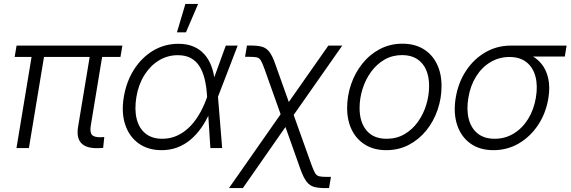

<svg xmlns="http://www.w3.org/2000/svg" viewBox="-20 -755 2909 979"><path d="M477.5 0.5Q418.9 1.5 394 -25.6Q369.1 -52.7 377.9 -106.9L443.8 -504.4H507.3L442.9 -114.7Q437.5 -81.1 448.5 -67.9Q459.5 -54.7 492.2 -55.2Q498.5 -55.7 502.7 -55.7Q506.8 -55.7 511.7 -56.2L505.9 -1Q499 -0.5 492.2 0Q485.4 0.5 477.5 0.5ZM64 0 147.5 -504.4H210.9L127.4 0ZM54.7 -464.8 64.5 -522.5H604L594.2 -464.8Z M804.2 10.7Q734.4 10.7 686.3 -24.2Q638.2 -59.1 618.2 -120.1Q598.1 -181.2 611.3 -260.3Q624.5 -339.8 663.8 -401.1Q703.1 -462.4 761.5 -497.1Q819.8 -531.7 889.6 -531.7Q932.6 -531.7 965.6 -518.1Q998.5 -504.4 1021.2 -479.2Q1043.9 -454.1 1057.1 -419.7Q1070.3 -385.3 1074.7 -343.3H1096.7L1091.3 -263.7L1112.8 0H1052.7L1035.2 -272Q1032.2 -317.9 1022.7 -355.2Q1013.2 -392.6 995.8 -418.9Q978.5 -445.3 951.7 -459.5Q924.8 -473.6 886.7 -473.6Q834.5 -473.6 790.5 -447Q746.6 -420.4 716.3 -372.3Q686 -324.2 675.3 -259.8Q665 -196.3 677 -148.4Q689 -100.6 722.2 -74Q755.4 -47.4 807.6 -47.4Q846.2 -47.4 879.6 -61.8Q913.1 -76.2 941.4 -102.8Q969.7 -129.4 992.4 -166.5Q1015.1 -203.6 1031.7 -248.5L1131.3 -522.5H1191.9L1090.8 -259.8L1069.8 -177.7H1048.3Q1029.8 -136.7 1005.6 -102.3Q981.4 -67.9 951.2 -42.5Q920.9 -17.1 884.3 -3.2Q847.7 10.7 804.2 10.7ZM882.3 -590.3 925.3 -734.9H990.2L928.2 -590.3Z M1147.5 204.1 1434.6 -206.5H1463.9L1567.4 83Q1578.6 113.8 1586.4 127.2Q1594.2 140.6 1607.2 143.8Q1620.1 147 1646.5 147H1667.5L1657.7 204.1H1640.6Q1604.5 204.1 1581.8 198Q1559.1 191.9 1543.5 171.6Q1527.8 151.4 1512.7 109.9L1435.5 -107.4L1218.3 204.1ZM1424.3 -134.8 1329.6 -400.9Q1318.4 -432.1 1310.5 -445.8Q1302.7 -459.5 1289.8 -462.4Q1276.9 -465.3 1250 -465.3H1229.5L1239.3 -522.9H1256.8Q1293 -522.9 1315.4 -516.8Q1337.9 -510.7 1353.5 -490.5Q1369.1 -470.2 1383.8 -427.7L1452.6 -234.9L1654.3 -522.5H1725.1L1453.6 -134.8Z M1949.7 10.7Q1887.7 10.7 1843 -16.4Q1798.3 -43.5 1774.2 -91.8Q1750 -140.1 1750 -204.1Q1750 -266.1 1770 -324.7Q1790 -383.3 1827.4 -430.2Q1864.7 -477.1 1916.7 -504.6Q1968.8 -532.2 2032.2 -532.2Q2094.2 -532.2 2138.9 -505.1Q2183.6 -478 2207.5 -429.2Q2231.4 -380.4 2231.4 -316.4Q2231.4 -253.9 2211.4 -195.3Q2191.4 -136.7 2154.1 -90.3Q2116.7 -43.9 2064.9 -16.6Q2013.2 10.7 1949.7 10.7ZM1951.2 -47.4Q2002.4 -47.4 2042.5 -70.8Q2082.5 -94.2 2110.6 -133.3Q2138.7 -172.4 2153.3 -220.2Q2168 -268.1 2168 -316.9Q2168 -364.7 2152.3 -399.9Q2136.7 -435.1 2106 -454.6Q2075.2 -474.1 2030.8 -474.1Q1980.5 -474.1 1940.4 -450.9Q1900.4 -427.7 1872.1 -388.7Q1843.8 -349.6 1828.6 -301.5Q1813.5 -253.4 1813.5 -203.6Q1813.5 -132.3 1848.9 -89.8Q1884.3 -47.4 1951.2 -47.4Z M2496.1 10.7Q2425.8 10.7 2378.2 -23.7Q2330.6 -58.1 2310.8 -118.4Q2291 -178.7 2303.7 -256.8Q2316.9 -335 2356.7 -394.8Q2396.5 -454.6 2455.3 -488.5Q2514.2 -522.5 2584.5 -522.5H2869.1L2859.9 -466.8H2657.2L2577.6 -464.4Q2524.9 -464.4 2481 -438.2Q2437 -412.1 2407.7 -365.2Q2378.4 -318.4 2368.2 -256.8Q2357.9 -195.8 2370.1 -148.4Q2382.3 -101.1 2415.8 -74.2Q2449.2 -47.4 2502.4 -47.4Q2555.7 -47.4 2599.6 -74.2Q2643.6 -101.1 2672.9 -148.4Q2702.1 -195.8 2712.4 -256.8Q2722.7 -318.4 2710.2 -365Q2697.8 -411.6 2664.3 -438Q2630.9 -464.4 2577.6 -464.4L2580.1 -496.6Q2629.9 -496.6 2670.4 -480.5Q2710.9 -464.4 2737.8 -433.3Q2764.6 -402.3 2775.1 -356.9Q2785.6 -311.5 2775.9 -252.9Q2763.2 -176.8 2723.4 -117.2Q2683.6 -57.6 2625 -23.4Q2566.4 10.7 2496.1 10.7Z"/></svg>

Font: Inter 28pt Light
Style: Italic
Weight: 300
Italic angle: -9.3988°
Designer: Rasmus Andersson
Foundry: rsms
Version: Version 4.001;git-66647c0bb